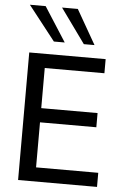

<svg xmlns="http://www.w3.org/2000/svg" viewBox="-63 -1020 714 1066"><g transform="rotate(5 294.0 -487.5)"><path d="M436.5 -783.2 326.7 -975.1H238.8L377 -783.2ZM270.5 -783.2 147.5 -975.1H59.6L210 -783.2ZM519 0V-78.6H172.4V-329.6H486.3V-408.7H172.4V-632.3H504.9V-710.9H79.1V0Z"/></g></svg>

Font: Ride
Style: Regular
Weight: 400
Version: Version 3.000